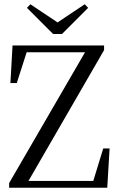

<svg xmlns="http://www.w3.org/2000/svg" viewBox="-20 -884 556 904"><path d="M23 0H485L496 -185H466L414 -15L453 -32H280H110V-40L103 -13L470 -648V-670H39L29 -493H59L111 -655L73 -638H229H384V-627L392 -658L23 -22ZM123 -864 107 -847 230 -724H272L395 -847L379 -864L225 -761H277Z"/></svg>

Font: Source Serif 4 48pt
Style: Regular
Weight: 400
Designer: Frank Grie√ühammer
Foundry: Adobe Systems Incorporated
Version: Version 4.004;hotconv 1.0.116;makeotfexe 2.5.65601